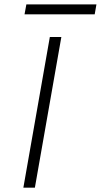

<svg xmlns="http://www.w3.org/2000/svg" viewBox="-20 -872 468 892"><path d="M88.5 0 211.5 -700H265L142 0ZM94 -805.5 102.5 -851.5H428L420 -805.5Z"/></svg>

Font: Overpass ExtraLight
Style: Italic
Weight: 250
Italic angle: -10°
Designer: Delve Withrington, Dave Bailey, Thomas Jockin
Foundry: Delve Fonts LLC
Version: Version 4.000